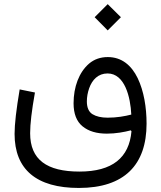

<svg xmlns="http://www.w3.org/2000/svg" viewBox="-20 -678 786 939"><path d="M506.8 -529.3 571.3 -593.8 506.8 -657.7 442.9 -593.8ZM507.3 -398.9C471.2 -398.9 440.9 -388.2 416 -367.2C366.2 -324.7 339.8 -252.4 339.8 -172.9C339.8 -121.6 354.5 -84 383.8 -60.1C413.1 -36.1 452.6 -24.4 502.9 -24.4C546.4 -24.4 587.9 -32.2 619.6 -40.5L623 -36.1C611.8 93.3 529.3 161.1 368.7 161.1C209 161.1 127.4 103 127.4 -26.4C127.4 -71.8 134.8 -135.3 150.9 -225.6L76.2 -240.7C59.6 -142.6 51.3 -70.3 51.3 -23.4C51.3 150.9 158.2 241.2 365.7 241.2C588.4 241.2 696.8 127.9 696.8 -73.2C696.8 -152.8 683.6 -232.9 653.3 -295.9C623 -358.4 575.2 -398.9 507.3 -398.9ZM622.1 -117.7C590.3 -109.4 550.8 -102.5 506.3 -102.5C475.1 -102.5 450.2 -108.4 432.1 -119.6C414.1 -130.9 404.8 -151.9 404.8 -182.1C404.8 -203.6 408.7 -225.1 416 -246.1C430.7 -288.1 460.4 -318.8 505.9 -318.8C590.8 -318.8 618.2 -201.7 622.1 -117.7Z"/></svg>

Font: Estedad Regular
Style: Regular
Weight: 400
Designer: Amin Abedi
Version: Version 7.3